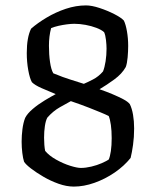

<svg xmlns="http://www.w3.org/2000/svg" viewBox="-20 -690 576 710"><path d="M253 0Q226 0 196.5 -10.5Q167 -21 140.5 -36.5Q114 -52 94.5 -67Q75 -82 69 -92Q65 -104 62.5 -124.5Q60 -145 60 -166Q60 -189 63 -212.5Q66 -236 73 -254Q81 -270 101 -287Q121 -304 145 -318.5Q169 -333 186 -342Q159 -353 134 -364Q109 -375 98 -386Q90 -400 84.5 -430.5Q79 -461 79 -494Q79 -523 83 -545.5Q87 -568 95 -584Q119 -605 152.5 -625Q186 -645 223.5 -657.5Q261 -670 298 -670Q319 -670 348 -660.5Q377 -651 402.5 -638Q428 -625 438 -614Q445 -600 449.5 -574Q454 -548 454 -520Q454 -501 452 -478Q450 -455 445 -442Q431 -417 403 -396.5Q375 -376 348 -360Q374 -351 396.5 -341.5Q419 -332 436 -323Q453 -314 460 -305Q468 -289 472 -265.5Q476 -242 476 -215Q476 -183 472 -154.5Q468 -126 463 -106Q439 -76 404 -52Q369 -28 329.5 -14Q290 0 253 0ZM279 -69Q297 -69 318 -74Q339 -79 356 -86.5Q373 -94 382 -100Q387 -111 390 -131.5Q393 -152 393 -179Q393 -207 390 -228Q387 -249 382 -261Q370 -267 353 -274Q336 -281 309.5 -291.5Q283 -302 242 -316Q227 -308 201.5 -293.5Q176 -279 155 -255Q149 -244 146 -224Q143 -204 143 -181Q143 -168 144 -154.5Q145 -141 147 -132Q162 -114 188 -99.5Q214 -85 239.5 -77Q265 -69 279 -69ZM290 -380Q302 -385 323.5 -396Q345 -407 361 -426Q367 -441 370.5 -463.5Q374 -486 374 -510Q374 -523 372 -541.5Q370 -560 365 -571Q355 -580 336.5 -587Q318 -594 296.5 -598Q275 -602 255 -602Q243 -602 227.5 -600Q212 -598 196.5 -594.5Q181 -591 169 -586Q165 -571 163 -555Q161 -539 161 -521Q161 -488 165 -460.5Q169 -433 177 -419Q188 -415 195 -412Q202 -409 211.5 -405.5Q221 -402 239.5 -396Q258 -390 290 -380Z"/></svg>

Font: Texturina 12pt
Style: Regular
Weight: 400
Designer: Guillermo Torres Carreño
Foundry: Omnibus-Type
Version: Version 1.002